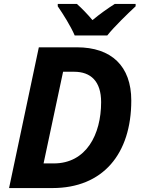

<svg xmlns="http://www.w3.org/2000/svg" viewBox="-20 -954 717 974"><path d="M359 -774H524C559 -818 628 -885 668 -922V-934H562C523 -909 488 -884 449 -852C426 -880 393 -914 370 -934H273V-922C300 -883 339 -821 359 -774ZM26 0H246C502 0 646 -173 646 -444C646 -619 545 -714 370 -714H177ZM253 -125H201L300 -590H356C441 -590 493 -541 493 -436C493 -271 417 -125 253 -125Z"/></svg>

Font: Noto Sans
Style: Bold Italic
Weight: 700
Italic angle: -12°
Designer: Monotype Design Team
Foundry: Monotype Imaging Inc.
Version: Version 2.013